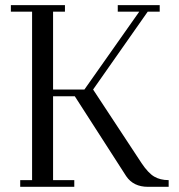

<svg xmlns="http://www.w3.org/2000/svg" viewBox="-20 -722 692 742"><path d="M22 -676.8V-702.1H231V-676.8H185.1V-376H306.2L518.1 -676.8H435.1V-702.1H597.2V-676.8H550.8L339.8 -376L526.9 -91.8Q552.7 -53.2 575.9 -39.6Q599.1 -25.9 631.8 -25.9V0H551.8Q495.6 0 467.8 -41L269 -350.1H185.1V-25.9H267.1V0H58.1V-25.9H104V-676.8Z"/></svg>

Font: Dehuti Alt
Style: Book
Weight: 400
Version: Version 1.2